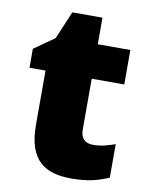

<svg xmlns="http://www.w3.org/2000/svg" viewBox="-78 -722 617 790"><g transform="rotate(10 230.5 -327.0)"><path d="M338 -142C305 -142 286 -160 286 -196V-409H422V-553H286V-664H160L111 -548L26 -488V-409H93V-182C93 -32 166 10 274 10C347 10 387 -3 430 -21V-161C399 -150 372 -142 338 -142Z"/></g></svg>

Font: Noto Sans UI Black
Style: Regular
Weight: 900
Designer: Monotype Design Team
Foundry: Monotype Imaging Inc.
Version: Version 1.901